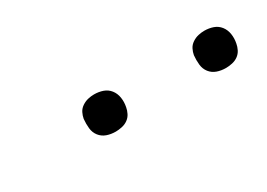

<svg xmlns="http://www.w3.org/2000/svg" viewBox="-17 -844 483 347"><g transform="rotate(-30 225.0 -670.0)"><path d="M395 -631Q385 -631 376.5 -634Q368 -637 362.5 -644Q357 -651 356 -660.5Q355 -670 356 -680Q357 -686 360 -692Q363 -698 369 -702Q375 -706 381.5 -707.5Q388 -709 394 -709Q404 -709 412.5 -706Q421 -703 426.5 -696Q432 -689 433.5 -679.5Q435 -670 433 -660Q432 -654 429 -648Q426 -642 420.5 -638Q415 -634 408 -632.5Q401 -631 395 -631ZM165 -631Q155 -631 146.5 -634Q138 -637 132.5 -644Q127 -651 126 -660.5Q125 -670 126 -680Q127 -686 130 -692Q133 -698 139 -702Q145 -706 151.5 -707.5Q158 -709 164 -709Q174 -709 182.5 -706Q191 -703 196.5 -696Q202 -689 203.5 -679.5Q205 -670 203 -660Q202 -654 199 -648Q196 -642 190.5 -638Q185 -634 178 -632.5Q171 -631 165 -631Z"/></g></svg>

Font: Iosevka Etoile Extralight
Style: Italic
Weight: 200
Italic angle: -9°
Designer: Belleve Invis
Foundry: Belleve Invis
Version: Version 22.1.2; ttfautohint (v1.8.4)